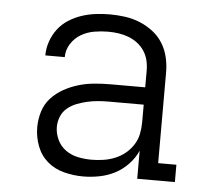

<svg xmlns="http://www.w3.org/2000/svg" viewBox="-44 -585 689 640"><g transform="rotate(5 300.0 -265.0)"><path d="M256 8Q225 8 193 0Q161 -8 137 -28.5Q113 -49 101.5 -79.5Q90 -110 90 -142Q90 -169 98 -195Q106 -221 124 -240.5Q142 -260 165.5 -273Q189 -286 214.5 -293.5Q240 -301 267 -303.5Q294 -306 320 -306H437V-362Q437 -380 433 -396.5Q429 -413 419.5 -427.5Q410 -442 396 -452.5Q382 -463 366 -469Q350 -475 333 -477.5Q316 -480 298 -480Q275 -480 251.5 -476Q228 -472 207.5 -460Q187 -448 174 -427.5Q161 -407 161 -383H96Q96 -407 104 -430Q112 -453 126.5 -472Q141 -491 161.5 -504Q182 -517 204.5 -524.5Q227 -532 251 -535Q275 -538 298 -538Q324 -538 349.5 -534.5Q375 -531 398.5 -521.5Q422 -512 442.5 -496.5Q463 -481 476.5 -459.5Q490 -438 496 -413Q502 -388 502 -362V-58H563V0H437V-94Q426 -69 406.5 -48.5Q387 -28 363 -15.5Q339 -3 311.5 2.5Q284 8 256 8ZM279 -50Q299 -50 319 -53Q339 -56 357.5 -63.5Q376 -71 391.5 -83.5Q407 -96 418 -113Q429 -130 433 -149.5Q437 -169 437 -189V-248H320Q302 -248 284 -246.5Q266 -245 248.5 -241Q231 -237 214 -230.5Q197 -224 183 -212.5Q169 -201 162 -184Q155 -167 155 -149Q155 -127 165 -106Q175 -85 193.5 -72Q212 -59 234.5 -54.5Q257 -50 279 -50Z"/></g></svg>

Font: Iosevka Slab Light Extended
Style: Regular
Weight: 300
Width: 7
Monospace: yes
Designer: Belleve Invis
Foundry: Belleve Invis
Version: Version 11.1.0; ttfautohint (v1.8.3)